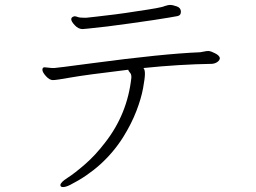

<svg xmlns="http://www.w3.org/2000/svg" viewBox="-20 -718 1040 779"><path d="M282 -652Q269 -649 269 -640Q269 -631 283.5 -615.5Q298 -600 315 -600L337 -602Q410 -609 508 -623Q558 -630 602 -636.5Q646 -643 665 -646.5Q684 -650 699 -652.5Q714 -655 714 -670.5Q714 -686 697.5 -692Q681 -698 669 -698L661 -697L647 -693Q637 -687 533 -672Q490 -665 446.5 -659.5Q403 -654 371 -650.5Q339 -647 330 -646H321Q303 -646 295.5 -649Q288 -652 282 -652ZM161 -445Q152 -445 152 -435Q152 -425 166.5 -409Q181 -393 194.5 -393Q208 -393 266.5 -403.5Q325 -414 500 -435Q502 -429 507.5 -423Q513 -417 513 -406V-403Q497 -255 406 -139Q367 -88 325 -51.5Q283 -15 254 3.5Q225 22 225 33Q225 41 236 41Q247 41 265 32Q401 -37 480 -162Q514 -217 533.5 -268Q553 -319 560.5 -360Q568 -401 568 -418.5Q568 -436 562 -442Q708 -457 840 -459Q853 -460 862.5 -467Q872 -474 872 -483Q869 -494 852 -502Q837 -510 827 -511H824Q817 -511 808.5 -509Q800 -507 792 -506Q642 -500 350 -461Q207 -442 200 -442H191Z"/></svg>

Font: LXGW WenKai TC Light
Style: Regular
Weight: 300
Designer: LXGW / Fontworks Inc.
Foundry: LXGW / Fontworks Inc.
Version: Version 1.330